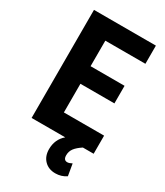

<svg xmlns="http://www.w3.org/2000/svg" viewBox="-224 -800 938 1094"><g transform="rotate(30 245.5 -252.5)"><path d="M424.3 -307.6H200.7V-119.1H465.3V0H394.5Q363.3 20.5 348.6 40Q334 59.6 334 85.4Q334 117.2 358.9 117.2Q371.1 117.2 389.2 107.4L402.3 184.6Q370.6 206.1 331.1 206.1Q286.6 206.1 259.3 178.2Q231.9 150.4 231.9 104Q231.9 39.6 278.3 0H57.1V-710.9H464.4V-591.3H200.7V-423.3H424.3Z"/></g></svg>

Font: Roboto Condensed
Style: Bold
Weight: 700
Designer: Google
Version: Version 2.134; 2016